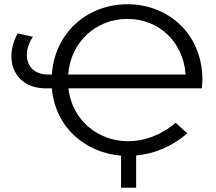

<svg xmlns="http://www.w3.org/2000/svg" viewBox="-20 -727 1016 904"><path d="M301 -376C313 -532 434 -638 580 -638C726 -638 843 -532 854 -376ZM550 157H621V5C704 -2 789 -36 862 -99L807 -149C738 -90 659 -62 584 -62C445 -62 320 -157 302 -311H930C931 -323 933 -340 933 -352C933 -565 774 -707 580 -707C395 -707 238 -577 224 -376H206C106 -376 79 -471 135 -554L63 -570C-5 -446 47 -311 197 -311H224C241 -124 384 -8 550 6Z"/></svg>

Font: Montserrat-Alt1
Style: Regular
Weight: 400
Designer: Differentunic
Foundry: Differentunic
Version: Version 7.222